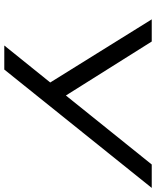

<svg xmlns="http://www.w3.org/2000/svg" viewBox="66 -812 745 918"><g transform="rotate(90 439.0 -352.5)"><path d="M197 0 383 -231 388 -197 72 -705H178L444 -282H426L766 -705H878L312 0Z"/></g></svg>

Font: Nunito Sans 10pt Expanded
Style: Italic
Weight: 400
Width: 7
Italic angle: -9°
Designer: Vernon Adams
Foundry: Vernon Adams
Version: Version 3.101;gftools[0.9.27]